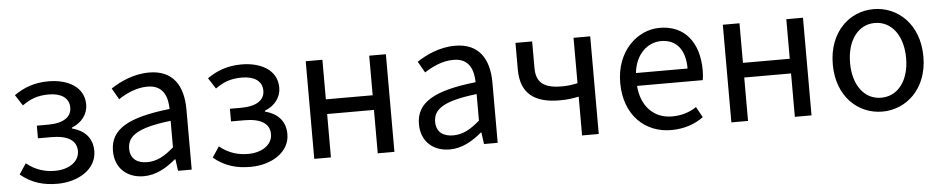

<svg xmlns="http://www.w3.org/2000/svg" viewBox="-35 -719 4667 952"><g transform="rotate(-5 2298.5 -243.0)"><path d="M220 12C325 12 416 -44 416 -134C416 -204 372 -240 315 -255V-259C366 -279 396 -320 396 -367C396 -456 314 -498 219 -498C148 -498 95 -477 48 -444L83 -390C122 -418 159 -433 215 -433C274 -433 316 -409 316 -359C316 -313 277 -284 199 -284H143V-221H210C291 -221 335 -194 335 -141C335 -87 281 -53 214 -53C165 -53 117 -66 72 -103L37 -50C94 -3 153 12 220 12Z M650 12C711 12 764 -19 810 -58H813L821 0H889V-299C889 -419 838 -498 720 -498C642 -498 574 -465 529 -435L561 -379C599 -404 650 -429 706 -429C785 -429 805 -370 806 -309C598 -286 508 -234 508 -126C508 -38 569 12 650 12ZM673 -56C626 -56 589 -77 589 -131C589 -194 642 -231 806 -250V-118C759 -77 720 -56 673 -56Z M1181 12C1286 12 1377 -44 1377 -134C1377 -204 1333 -240 1276 -255V-259C1327 -279 1357 -320 1357 -367C1357 -456 1275 -498 1180 -498C1109 -498 1056 -477 1009 -444L1044 -390C1083 -418 1120 -433 1176 -433C1235 -433 1277 -409 1277 -359C1277 -313 1238 -284 1160 -284H1104V-221H1171C1252 -221 1296 -194 1296 -141C1296 -87 1242 -53 1175 -53C1126 -53 1078 -66 1033 -103L998 -50C1055 -3 1114 12 1181 12Z M1499 0H1582V-216H1815V0H1898V-486H1815V-289H1582V-486H1499Z M2173 12C2234 12 2287 -19 2333 -58H2336L2344 0H2412V-299C2412 -419 2361 -498 2243 -498C2165 -498 2097 -465 2052 -435L2084 -379C2122 -404 2173 -429 2229 -429C2308 -429 2328 -370 2329 -309C2121 -286 2031 -234 2031 -126C2031 -38 2092 12 2173 12ZM2196 -56C2149 -56 2112 -77 2112 -131C2112 -194 2165 -231 2329 -250V-118C2282 -77 2243 -56 2196 -56Z M2832 0H2915V-486H2832V-260C2804 -254 2782 -251 2753 -251C2665 -251 2626 -281 2626 -353V-486H2543V-353C2543 -232 2614 -183 2737 -183C2780 -183 2798 -187 2832 -193Z M3275 12C3342 12 3394 -8 3436 -38L3407 -91C3373 -68 3332 -55 3285 -55C3193 -55 3132 -121 3125 -221H3452C3455 -237 3456 -252 3456 -270C3456 -410 3385 -498 3261 -498C3150 -498 3043 -401 3043 -243C3043 -82 3145 12 3275 12ZM3125 -285C3135 -378 3195 -432 3263 -432C3337 -432 3382 -381 3382 -285Z M3575 0H3658V-216H3891V0H3974V-486H3891V-289H3658V-486H3575Z M4326 12C4445 12 4552 -81 4552 -242C4552 -405 4445 -498 4326 -498C4207 -498 4101 -405 4101 -242C4101 -81 4207 12 4326 12ZM4326 -57C4243 -57 4187 -131 4187 -242C4187 -354 4243 -429 4326 -429C4410 -429 4466 -354 4466 -242C4466 -131 4410 -57 4326 -57Z"/></g></svg>

Font: DAIFUKU Sans
Style: Regular
Weight: 400
Designer: Original font ‘Source Han Sans JP’ : Paul D. Hunt
Foundry: Daifuku
Version: Version 1.000